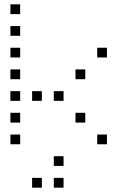

<svg xmlns="http://www.w3.org/2000/svg" viewBox="-20 -693 640 885"><path d="M29 -673Q28 -673 28 -673Q28 -673 28 -672V-629Q28 -628 28 -628Q28 -628 29 -628H72Q73 -628 73 -628Q73 -628 73 -629V-672Q73 -673 73 -673Q73 -673 72 -673ZM29 -573Q28 -573 28 -573Q28 -573 28 -572V-529Q28 -528 28 -528Q28 -528 29 -528H72Q73 -528 73 -528Q73 -528 73 -529V-572Q73 -573 73 -573Q73 -573 72 -573ZM29 -473Q28 -473 28 -473Q28 -473 28 -472V-429Q28 -428 28 -428Q28 -428 29 -428H72Q73 -428 73 -428Q73 -428 73 -429V-472Q73 -473 73 -473Q73 -473 72 -473ZM429 -473Q428 -473 428 -473Q428 -473 428 -472V-429Q428 -428 428 -428Q428 -428 429 -428H472Q473 -428 473 -428Q473 -428 473 -429V-472Q473 -473 473 -473Q473 -473 472 -473ZM29 -373Q28 -373 28 -373Q28 -373 28 -372V-329Q28 -328 28 -328Q28 -328 29 -328H72Q73 -328 73 -328Q73 -328 73 -329V-372Q73 -373 73 -373Q73 -373 72 -373ZM329 -373Q328 -373 328 -373Q328 -373 328 -372V-329Q328 -328 328 -328Q328 -328 329 -328H372Q373 -328 373 -328Q373 -328 373 -329V-372Q373 -373 373 -373Q373 -373 372 -373ZM29 -273Q28 -273 28 -273Q28 -273 28 -272V-229Q28 -228 28 -228Q28 -228 29 -228H72Q73 -228 73 -228Q73 -228 73 -229V-272Q73 -273 73 -273Q73 -273 72 -273ZM129 -273Q128 -273 128 -273Q128 -273 128 -272V-229Q128 -228 128 -228Q128 -228 129 -228H172Q173 -228 173 -228Q173 -228 173 -229V-272Q173 -273 173 -273Q173 -273 172 -273ZM229 -273Q228 -273 228 -273Q228 -273 228 -272V-229Q228 -228 228 -228Q228 -228 229 -228H272Q273 -228 273 -228Q273 -228 273 -229V-272Q273 -273 273 -273Q273 -273 272 -273ZM29 -173Q28 -173 28 -173Q28 -173 28 -172V-129Q28 -128 28 -128Q28 -128 29 -128H72Q73 -128 73 -128Q73 -128 73 -129V-172Q73 -173 73 -173Q73 -173 72 -173ZM329 -173Q328 -173 328 -173Q328 -173 328 -172V-129Q328 -128 328 -128Q328 -128 329 -128H372Q373 -128 373 -128Q373 -128 373 -129V-172Q373 -173 373 -173Q373 -173 372 -173ZM29 -73Q28 -73 28 -73Q28 -73 28 -72V-29Q28 -28 28 -28Q28 -28 29 -28H72Q73 -28 73 -28Q73 -28 73 -29V-72Q73 -73 73 -73Q73 -73 72 -73ZM429 -73Q428 -73 428 -73Q428 -73 428 -72V-29Q428 -28 428 -28Q428 -28 429 -28H472Q473 -28 473 -28Q473 -28 473 -29V-72Q473 -73 473 -73Q473 -73 472 -73ZM229 27Q228 27 228 27Q228 27 228 28V71Q228 72 228 72Q228 72 229 72H272Q273 72 273 72Q273 72 273 71V28Q273 27 273 27Q273 27 272 27ZM129 127Q128 127 128 127Q128 127 128 128V171Q128 172 128 172Q128 172 129 172H172Q173 172 173 172Q173 172 173 171V128Q173 127 173 127Q173 127 172 127ZM229 127Q228 127 228 127Q228 127 228 128V171Q228 172 228 172Q228 172 229 172H272Q273 172 273 172Q273 172 273 171V128Q273 127 273 127Q273 127 272 127Z"/></svg>

Font: Doto Light
Style: Regular
Weight: 300
Monospace: yes
Version: Version 1.000